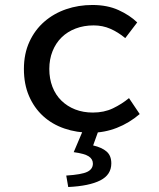

<svg xmlns="http://www.w3.org/2000/svg" viewBox="-20 -521 640 771"><path d="M345 12Q288 12 238.5 -5Q189 -22 153 -55Q117 -88 96.5 -135.5Q76 -183 76 -244Q76 -305 98 -353Q120 -401 158 -434Q196 -467 245.5 -484Q295 -501 351 -501Q411 -501 456 -480.5Q501 -460 531 -431L483 -368Q454 -392 423 -405.5Q392 -419 356 -419Q317 -419 284 -406.5Q251 -394 227.5 -371Q204 -348 191 -315.5Q178 -283 178 -244Q178 -205 190.5 -172.5Q203 -140 226.5 -117Q250 -94 282 -81.5Q314 -69 353 -69Q398 -69 433.5 -86Q469 -103 498 -127L541 -63Q499 -27 449 -7.5Q399 12 345 12ZM254 230 246 184Q308 180 330.5 169Q353 158 353 136Q353 118 336.5 107Q320 96 276 90L318 -9H380L354 63Q389 71 408 87.5Q427 104 427 135Q427 181 382.5 203.5Q338 226 254 230Z"/></svg>

Font: SauceCodePro Nerd Font Mono
Style: Regular
Weight: 500
Monospace: yes
Designer: Paul D. Hunt, Teo Tuominen
Foundry: Adobe Systems Incorporated
Version: Version 2.030;PS 1.000;hotconv 16.6.51;makeotf.lib2.5.65220;